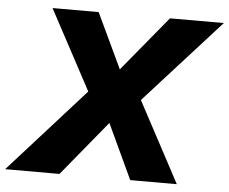

<svg xmlns="http://www.w3.org/2000/svg" viewBox="-94 -762 977 820"><g transform="rotate(5 395.0 -351.5)"><path d="M-43 0 281.7 -361.3 98.6 -703.1H296.4L407.7 -467.3L602.1 -703.1H833L508.8 -344.7L692.9 0H493.2L383.3 -235.4L189.9 0Z"/></g></svg>

Font: Schibsted Grotesk ExtraBold
Style: Italic
Weight: 800
Italic angle: -12°
Designer: Bakken & Baeck AS, Henrik Kongsvoll
Foundry: Schibsted ASA
Version: Version 1.100; ttfautohint (v1.8.4.7-5d5b);gftools[0.9.25]